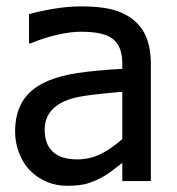

<svg xmlns="http://www.w3.org/2000/svg" viewBox="-20 -579 565 614"><path d="M371.1 -58.1Q357.9 -48.3 341.3 -35.2Q304.2 -5.9 257.8 8.3Q234.4 15.1 193.8 15.1Q160.2 15.1 130.1 2.7Q100.1 -9.8 76.7 -33.2Q54.2 -55.7 41.3 -88.9Q28.3 -122.1 28.3 -158.2Q28.3 -215.8 52.5 -255.4Q76.7 -294.9 127.9 -317.9Q169.9 -336.9 227.8 -345.5Q285.6 -354 371.1 -358.9V-376.5Q371.1 -436.5 334 -459Q305.2 -477.5 238.8 -477.5Q206.1 -477.5 163.1 -467.8Q120.1 -458 78.1 -440.4H72.8V-533.7Q104.5 -543 150.9 -550.8Q197.3 -558.6 239.3 -558.6Q296.9 -558.6 335.2 -549.6Q373.5 -540.5 403.3 -518.1Q433.1 -495.6 447.8 -460Q462.4 -424.3 462.4 -373V0H371.1ZM371.1 -285.6 361.3 -284.7Q311 -280.3 271.7 -275.4Q232.4 -270.5 207.5 -263.2Q123 -236.8 123 -164.1Q123 -117.2 149.4 -93.3Q175.8 -69.3 226.6 -69.3Q267.1 -69.3 301.8 -86.4Q336.4 -103.5 371.1 -134.3Z"/></svg>

Font: SG Kara Bold
Style: Regular
Weight: 400
Designer: Damoon Khanjanzadeh
Version: Version 1.000